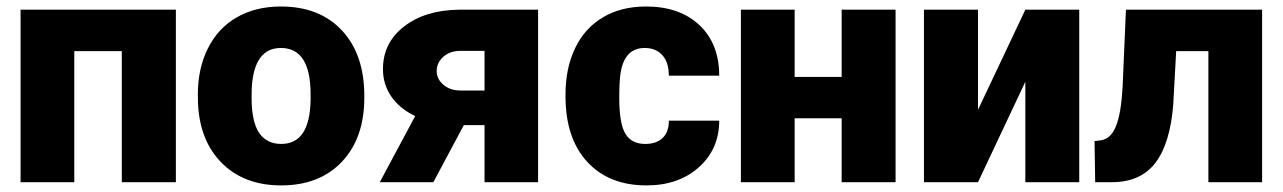

<svg xmlns="http://www.w3.org/2000/svg" viewBox="-20 -558 3929 588"><path d="M518.6 0H353V-401.4H207.5V0H43V-528.3H518.6Z M585.9 -269Q585.9 -348.1 616.7 -409.9Q647.5 -471.7 705.1 -504.9Q762.7 -538.1 840.3 -538.1Q959 -538.1 1027.3 -464.6Q1095.7 -391.1 1095.7 -264.6V-258.8Q1095.7 -135.3 1027.1 -62.7Q958.5 9.8 841.3 9.8Q728.5 9.8 660.2 -57.9Q591.8 -125.5 586.4 -241.2ZM750.5 -258.8Q750.5 -185.5 773.4 -151.4Q796.4 -117.2 841.3 -117.2Q929.2 -117.2 931.2 -252.4V-269Q931.2 -411.1 840.3 -411.1Q757.8 -411.1 751 -288.6Z M1627.9 -528.3V0H1463.9V-174.8H1400.4L1307.1 0H1143.1L1251.5 -202.6Q1204.1 -225.1 1178.5 -262.2Q1152.8 -299.3 1152.8 -346.2Q1152.8 -426.8 1217.3 -476.8Q1281.7 -526.9 1385.3 -528.3ZM1317.4 -340.3Q1317.4 -316.4 1337.2 -299.1Q1356.9 -281.7 1388.2 -280.8H1463.9V-402.3H1390.6Q1358.4 -402.3 1337.9 -384.3Q1317.4 -366.2 1317.4 -340.3Z M1956.1 -117.2Q1990.7 -117.2 2009.8 -136Q2028.8 -154.8 2028.3 -188.5H2182.6Q2182.6 -101.6 2120.4 -45.9Q2058.1 9.8 1960 9.8Q1844.7 9.8 1778.3 -62.5Q1711.9 -134.8 1711.9 -262.7V-269.5Q1711.9 -349.6 1741.5 -410.9Q1771 -472.2 1826.7 -505.1Q1882.3 -538.1 1958.5 -538.1Q2061.5 -538.1 2122.1 -481Q2182.6 -423.8 2182.6 -326.2H2028.3Q2028.3 -367.2 2008.3 -389.2Q1988.3 -411.1 1954.6 -411.1Q1890.6 -411.1 1879.9 -329.6Q1876.5 -303.7 1876.5 -258.3Q1876.5 -178.7 1895.5 -147.9Q1914.6 -117.2 1956.1 -117.2Z M2722.7 0H2557.6V-195.8H2413.6V0H2249V-528.3H2413.6V-322.3H2557.6V-528.3H2722.7Z M3120.1 -528.3H3285.2V0H3120.1V-307.6L2975.1 0H2809.6V-528.3H2975.1V-221.7Z M3845.2 -528.3V0H3680.7V-401.4H3582L3573.2 -239.7Q3564 -119.6 3519 -60.1Q3474.1 -0.5 3385.7 0H3334L3332 -126L3349.1 -127.9Q3381.8 -131.8 3397.7 -171.6Q3413.6 -211.4 3418 -292L3428.2 -528.3Z"/></svg>

Font: Roboto
Style: Regular
Weight: 900
Designer: Google
Version: Version 2.001171; 2014